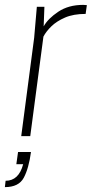

<svg xmlns="http://www.w3.org/2000/svg" viewBox="-68 -558 397 787"><path d="M56 0H19L72 -403L83 -530H114L111 -450Q129 -482 171 -510Q213 -538 273 -538L288 -537L283 -501Q233 -501 198.5 -486Q164 -471 142.5 -450Q121 -429 110 -408ZM-48 209 -45 183Q9 183 27 115H-1L6 65H59Q50 132 29.5 170.5Q9 209 -48 209Z"/></svg>

Font: Tanohe Sans ExtraLight
Style: Italic
Weight: 200
Designer: Village Type and Design LLC & Cristiano Sobral
Foundry: Cooper Hewitt Smithsonian Design Museum
Version: Version 1.00;September 29, 2021;FontCreator 13.0.0.2655 64-b